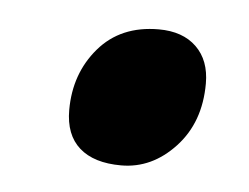

<svg xmlns="http://www.w3.org/2000/svg" viewBox="-28 -468 300 231"><g transform="rotate(5 121.5 -352.5)"><path d="M57 -330Q57 -374 83.5 -405Q110 -436 156 -436Q185 -436 201.5 -420Q218 -404 218 -376Q218 -329 190 -299Q162 -269 125 -269Q92 -269 74.5 -284.5Q57 -300 57 -330Z"/></g></svg>

Font: Noto Sans Display Ex Bold Cond
Style: Italic
Weight: 800
Width: 3
Italic angle: -12°
Designer: Monotype Design team
Foundry: Monotype Imaging Inc.
Version: Version 1.000